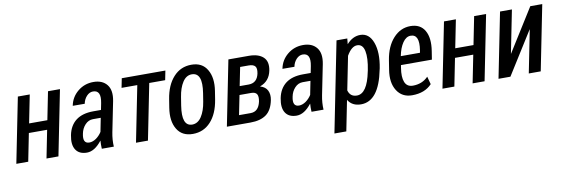

<svg xmlns="http://www.w3.org/2000/svg" viewBox="-54 -936 4491 1537"><g transform="rotate(-10 2191.5 -167.5)"><path d="M356.9 0H259.8L304.7 -225.6H156.2L111.3 0H14.6L120.1 -528.3H216.8L171.4 -300.8H319.8L365.2 -528.3H462.4Z M620.6 -66.4Q647.9 -66.4 676.3 -85.9Q703.6 -105.5 722.2 -134.8L744.1 -245.6H680.7Q644 -245.6 616.7 -216.3Q589.4 -187 581.5 -145.5Q564.5 -66.4 620.6 -66.4ZM694.3 -307.1H756.8L767.6 -361.3Q787.6 -463.9 719.2 -463.9Q690.4 -463.9 667.5 -439.5Q644.5 -415 637.2 -378.4L540 -378.9Q553.2 -448.2 607.9 -493.2Q662.6 -538.1 735.4 -538.1Q808.1 -538.1 844.7 -492.2Q881.3 -446.3 864.7 -360.4L815.4 -115.2Q803.7 -55.7 807.1 0H709.5Q708.5 -19.5 708.5 -35.2Q708.5 -50.8 710 -64.9L709 -65.4Q650.4 9.8 587.9 9.8Q524.9 9.8 497.6 -32.2Q470.2 -74.2 485.4 -150.4Q500.5 -226.6 553.2 -267.1Q606 -307.1 694.3 -307.1Z M1304.2 -452.6H1174.8L1084.5 0H987.3L1077.6 -452.6H949.7L964.8 -528.3H1319.3Z M1395 -230Q1369.1 -64.9 1457 -64.9Q1502.9 -65.4 1532.7 -111.3Q1562.5 -157.2 1574.2 -230L1585 -297.4Q1611.3 -461.9 1521.5 -461.9Q1476.6 -461.9 1446.8 -416Q1417 -370.1 1405.8 -297.4ZM1658.7 -470.7Q1698.7 -403.3 1681.6 -297.4L1670.9 -230Q1652.8 -117.2 1594.7 -53.7Q1536.6 9.8 1448.7 9.8Q1360.8 9.8 1321.3 -56.6Q1281.2 -123 1298.3 -230L1309.1 -297.4Q1326.7 -409.2 1385.3 -473.6Q1443.8 -538.1 1531.7 -538.1Q1619.6 -538.1 1658.7 -470.7Z M1982.4 -452.6H1913.6L1883.3 -302.2H1957.5Q2025.4 -303.2 2041 -376.5Q2049.3 -418.5 2034.7 -435.5Q2020 -452.6 1982.4 -452.6ZM1932.1 -74.2Q1997.1 -74.2 2014.2 -153.8Q2022 -194.3 2010.3 -213.4Q1998.5 -232.4 1963.9 -232.4H1869.6L1837.9 -74.2ZM1997.6 -528.3Q2074.7 -528.3 2113.8 -492.2Q2152.8 -456.1 2138.7 -383.8Q2122.1 -299.8 2044.9 -272V-270.5Q2086.4 -258.8 2102.5 -226.6Q2118.7 -194.3 2109.9 -148.9Q2093.8 -68.4 2046.4 -34.2Q1999 0 1917.5 0H1726.1L1831.5 -528.3Z M2325.2 -66.4Q2352.5 -66.4 2380.9 -85.9Q2408.2 -105.5 2426.8 -134.8L2448.7 -245.6H2385.3Q2348.6 -245.6 2321.3 -216.3Q2293.9 -187 2286.1 -145.5Q2269 -66.4 2325.2 -66.4ZM2398.9 -307.1H2461.4L2472.2 -361.3Q2492.2 -463.9 2423.8 -463.9Q2395 -463.9 2372.1 -439.5Q2349.1 -415 2341.8 -378.4L2244.6 -378.9Q2257.8 -448.2 2312.5 -493.2Q2367.2 -538.1 2439.9 -538.1Q2512.7 -538.1 2549.3 -492.2Q2585.9 -446.3 2569.3 -360.4L2520 -115.2Q2508.3 -55.7 2511.7 0H2414.1Q2413.1 -19.5 2413.1 -35.2Q2413.1 -50.8 2414.6 -64.9L2413.6 -65.4Q2355 9.8 2292.5 9.8Q2229.5 9.8 2202.1 -32.2Q2174.8 -74.2 2189.9 -150.4Q2205.1 -226.6 2257.8 -267.1Q2310.5 -307.1 2398.9 -307.1Z M2779.8 -390.6 2725.6 -118.7Q2740.7 -64.9 2795.4 -64.9Q2878.4 -64.9 2913.1 -237.8L2915.5 -248Q2935.1 -345.7 2923.3 -403.3Q2911.6 -460.9 2865.7 -460.9Q2819.8 -460.9 2779.8 -390.6ZM2904.3 -538.1Q2976.1 -538.1 3006.3 -456.1Q3036.6 -374 3012.2 -248L3009.8 -237.8Q2960.4 10.3 2815.9 10.3Q2743.7 10.3 2710.4 -44.4L2661.1 203.1H2564.5L2710.4 -528.3H2797.9L2793.5 -483.9L2794.4 -483.4Q2843.3 -538.1 2904.3 -538.1Z M3354.5 -334.5Q3374.5 -461.9 3300.8 -461.9Q3263.7 -461.9 3235.8 -420.9Q3208 -379.9 3195.3 -314.5H3351.1ZM3231.4 9.8Q3149.4 9.8 3108.4 -55.2Q3067.4 -120.1 3084 -222.7L3096.2 -299.8Q3113.8 -409.2 3172.4 -473.6Q3231 -538.1 3312 -538.1Q3392.6 -538.1 3427.7 -477.1Q3462.9 -416 3446.3 -312L3435.5 -243.7H3184.1L3180.7 -222.7Q3168.5 -149.4 3185.1 -107.4Q3201.7 -65.4 3249.5 -64.9Q3326.2 -64.9 3375 -115.7L3392.1 -52.2Q3334.5 9.8 3231.4 9.8Z M3820.8 0H3723.6L3768.6 -225.6H3620.1L3575.2 0H3478.5L3584 -528.3H3680.7L3635.3 -300.8H3783.7L3829.1 -528.3H3926.3Z M4285.6 -528.3H4382.8L4277.3 0H4180.2L4249 -345.7L4248 -346.2L4030.8 0H3934.1L4039.6 -528.3H4136.2L4066.9 -181.2L4067.9 -180.7Z"/></g></svg>

Font: RobotoCondensed-Italic
Style: Italic
Weight: 400
Designer: Google
Version: Version 1.200311; 2013